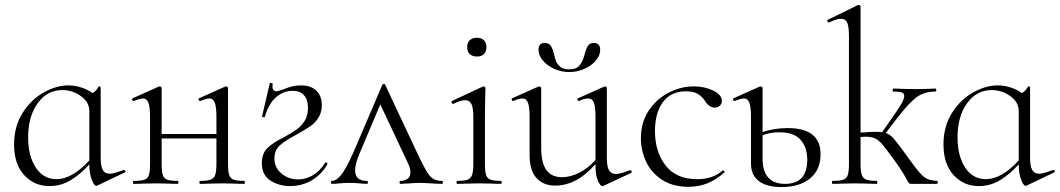

<svg xmlns="http://www.w3.org/2000/svg" viewBox="-20 -745 4296 778"><path d="M483 -56Q487 -56 488 -51.5Q489 -47 485 -46L374 7L370 8Q361 8 351.5 -17.5Q342 -43 342 -79Q306 -39 266.5 -15Q227 9 180 9Q119 9 78 -35.5Q37 -80 37 -160Q37 -232 71 -286.5Q105 -341 156.5 -370Q208 -399 257 -399Q284 -399 309.5 -390.5Q335 -382 355 -368Q371 -377 379 -394Q380 -395 384 -394.5Q388 -394 388 -392V-106Q388 -72 396.5 -56.5Q405 -41 425 -41Q435 -41 449.5 -45.5Q464 -50 481 -56ZM342 -95V-295Q342 -331 308 -355.5Q274 -380 232 -380Q171 -380 132.5 -326.5Q94 -273 94 -188Q94 -113 125 -66Q156 -19 209 -19Q272 -19 342 -95Z M970 0Q945 0 931 -1L882 -2L829 -1Q815 0 791 0Q788 0 788 -6Q788 -12 791 -12Q820 -12 833.5 -17Q847 -22 852 -36.5Q857 -51 857 -81V-184H635V-81Q635 -51 639.5 -36.5Q644 -22 657.5 -17Q671 -12 701 -12Q703 -12 703 -6Q703 0 701 0Q676 0 662 -1L613 -2L561 -1Q547 0 522 0Q519 0 519 -6Q519 -12 522 -12Q552 -12 565.5 -17Q579 -22 583.5 -36.5Q588 -51 588 -81V-270Q588 -311 581.5 -328.5Q575 -346 559 -346Q548 -346 523 -336H521Q517 -336 515.5 -341Q514 -346 518 -347L623 -394L627 -395Q629 -395 632 -393Q635 -391 635 -388V-202H857V-270Q857 -311 850.5 -328.5Q844 -346 828 -346Q817 -346 792 -336H790Q786 -336 784.5 -341Q783 -346 787 -347L892 -394L896 -395Q898 -395 901 -393Q904 -391 904 -388V-81Q904 -51 908.5 -36.5Q913 -22 926.5 -17Q940 -12 970 -12Q972 -12 972 -6Q972 0 970 0Z M1053 -271Q1053 -270 1049 -270Q1041 -270 1042 -274L1073 -407Q1075 -409 1077 -409Q1080 -409 1083 -407.5Q1086 -406 1085 -405Q1084 -401 1084 -394Q1084 -384 1089 -379.5Q1094 -375 1100 -375Q1106 -375 1128 -383Q1148 -391 1163.5 -395Q1179 -399 1199 -399Q1240 -399 1262 -377.5Q1284 -356 1284 -319Q1284 -289 1270 -267.5Q1256 -246 1236 -232.5Q1216 -219 1182 -200Q1135 -175 1113.5 -155.5Q1092 -136 1092 -103Q1092 -66 1120.5 -42Q1149 -18 1188 -18Q1219 -18 1248 -35Q1277 -52 1297 -85Q1298 -87 1301 -87Q1304 -87 1306 -84Q1308 -81 1306 -78Q1280 -35 1241 -13Q1202 9 1156 9Q1110 9 1075.5 -13.5Q1041 -36 1041 -84Q1041 -123 1063.5 -145Q1086 -167 1131 -189Q1163 -207 1182 -220.5Q1201 -234 1214.5 -255.5Q1228 -277 1228 -308Q1228 -341 1212 -359Q1196 -377 1166 -377Q1129 -377 1099 -351.5Q1069 -326 1053 -271Z M1770 0Q1755 0 1725 -2Q1695 -4 1680 -4Q1667 -4 1641 -2Q1613 0 1603 0Q1599 0 1599 -6Q1599 -12 1603 -12Q1620 -12 1631.5 -20.5Q1643 -29 1643 -47Q1643 -63 1633 -84L1521 -322L1437 -123Q1419 -81 1419 -55Q1419 -12 1466 -12Q1471 -12 1471 -6Q1471 0 1466 0Q1455 0 1437 -2Q1415 -4 1397 -4Q1377 -4 1357 -2Q1339 0 1325 0Q1321 0 1321 -6Q1321 -12 1325 -12Q1343 -12 1363 -37Q1383 -62 1414 -132L1529 -401Q1531 -405 1535.5 -405Q1540 -405 1541 -401L1665 -137Q1692 -79 1706 -55Q1720 -31 1734 -21.5Q1748 -12 1770 -12Q1775 -12 1775 -6Q1775 0 1770 0Z M1832 -12Q1861 -12 1874.5 -17Q1888 -22 1893 -36.5Q1898 -51 1898 -81V-270Q1898 -307 1890.5 -323Q1883 -339 1865 -339Q1846 -339 1817 -324H1816Q1812 -324 1810 -329Q1808 -334 1812 -336L1936 -394L1940 -395Q1942 -395 1944.5 -393Q1947 -391 1947 -388Q1947 -382 1946 -348.5Q1945 -315 1945 -271V-81Q1945 -51 1949.5 -36.5Q1954 -22 1967.5 -17Q1981 -12 2010 -12Q2013 -12 2013 -6Q2013 0 2010 0Q1987 0 1974 -1L1921 -2L1869 -1Q1855 0 1832 0Q1830 0 1830 -6Q1830 -12 1832 -12ZM1873 -554Q1873 -572 1883.5 -582Q1894 -592 1913 -592Q1931 -592 1941 -582Q1951 -572 1951 -554Q1951 -536 1941 -526Q1931 -516 1913 -516Q1894 -516 1883.5 -526Q1873 -536 1873 -554Z M2534 -55Q2538 -55 2539.5 -50.5Q2541 -46 2537 -44L2425 8L2421 9Q2412 9 2402.5 -13.5Q2393 -36 2393 -71V-80Q2352 -34 2312 -13.5Q2272 7 2230 7Q2181 7 2153.5 -24Q2126 -55 2126 -115V-270Q2126 -311 2119.5 -328.5Q2113 -346 2097 -346Q2082 -346 2061 -336H2059Q2055 -336 2053.5 -341Q2052 -346 2056 -347L2161 -394L2165 -395Q2167 -395 2170 -393Q2173 -391 2173 -388V-145Q2173 -85 2194 -56Q2215 -27 2257 -27Q2292 -27 2328 -45.5Q2364 -64 2393 -97V-270Q2393 -311 2386.5 -328.5Q2380 -346 2363 -346Q2348 -346 2327 -336H2325Q2321 -336 2320 -341Q2319 -346 2323 -347L2428 -394L2431 -395Q2434 -395 2436.5 -393Q2439 -391 2439 -388V-105Q2439 -71 2447.5 -55.5Q2456 -40 2476 -40Q2486 -40 2500.5 -44.5Q2515 -49 2532 -55ZM2349 -525Q2355 -548 2362.5 -559.5Q2370 -571 2386 -571Q2412 -571 2412 -543Q2412 -520 2394 -499Q2376 -478 2347 -465.5Q2318 -453 2287 -453Q2255 -453 2226 -466Q2197 -479 2179.5 -500Q2162 -521 2162 -544Q2162 -557 2168.5 -564Q2175 -571 2187 -571Q2204 -571 2211.5 -560Q2219 -549 2225 -525Q2230 -504 2235 -493Q2240 -482 2252 -473Q2264 -464 2286 -464Q2316 -464 2329 -480.5Q2342 -497 2349 -525Z M2577 -185Q2577 -249 2608.5 -296.5Q2640 -344 2689.5 -369.5Q2739 -395 2791 -395Q2835 -395 2870 -378Q2905 -361 2905 -336Q2905 -325 2897 -317Q2889 -309 2876 -309Q2853 -309 2836 -337Q2823 -356 2805.5 -365.5Q2788 -375 2759 -375Q2699 -375 2666.5 -331.5Q2634 -288 2634 -214Q2634 -130 2677 -74.5Q2720 -19 2805 -19Q2869 -19 2908 -54H2910Q2913 -54 2915.5 -51Q2918 -48 2915 -46Q2881 -16 2846 -2Q2811 12 2770 12Q2706 12 2662.5 -16.5Q2619 -45 2598 -90Q2577 -135 2577 -185Z M3305 -120Q3305 -57 3262.5 -22Q3220 13 3147 13Q3086 13 3054.5 -11.5Q3023 -36 3023 -82V-270Q3023 -311 3016.5 -328.5Q3010 -346 2994 -346Q2983 -346 2958 -336H2956Q2952 -336 2950.5 -341Q2949 -346 2953 -347L3058 -394L3062 -395Q3064 -395 3067 -393Q3070 -391 3070 -388V-210Q3118 -226 3172 -226Q3305 -226 3305 -120ZM3251 -98Q3251 -148 3224 -178.5Q3197 -209 3138 -209Q3100 -209 3070 -197V-103Q3070 0 3161 0Q3251 0 3251 -98Z M3777 0H3670Q3664 0 3659 -9Q3654 -18 3643 -37.5Q3632 -57 3604 -96Q3571 -141 3556.5 -158.5Q3542 -176 3527 -183.5Q3512 -191 3488 -191L3467 -190V-81Q3467 -51 3472 -36.5Q3477 -22 3490.5 -17Q3504 -12 3533 -12Q3535 -12 3535 -6Q3535 0 3533 0Q3508 0 3494 -1L3445 -2L3393 -1Q3379 0 3354 0Q3351 0 3351 -6Q3351 -12 3354 -12Q3384 -12 3397.5 -17Q3411 -22 3415.5 -36.5Q3420 -51 3420 -81V-600Q3420 -637 3413 -653Q3406 -669 3388 -669Q3371 -669 3340 -654H3338Q3334 -654 3332.5 -659Q3331 -664 3335 -665L3455 -724L3460 -725Q3462 -725 3464.5 -723Q3467 -721 3467 -718V-208Q3481 -208 3499 -210L3530 -211Q3540 -211 3554 -209L3596 -269Q3622 -306 3633 -325.5Q3644 -345 3644 -356Q3644 -367 3633.5 -370.5Q3623 -374 3599 -374Q3597 -374 3597 -380Q3597 -386 3599 -386Q3622 -386 3633 -385Q3642 -385 3656 -384.5Q3670 -384 3694 -384L3744 -385Q3754 -386 3771 -386Q3774 -386 3774 -380Q3774 -374 3771 -374Q3725 -374 3694 -351Q3663 -328 3616 -267L3569 -206Q3587 -200 3601 -184Q3615 -168 3653 -116Q3659 -108 3664 -100.5Q3669 -93 3674 -87Q3703 -46 3722.5 -29.5Q3742 -13 3777 -12Q3780 -12 3780 -6Q3780 0 3777 0Z M4249 -56Q4253 -56 4254 -51.5Q4255 -47 4251 -46L4140 7L4136 8Q4127 8 4117.5 -17.5Q4108 -43 4108 -79Q4072 -39 4032.5 -15Q3993 9 3946 9Q3885 9 3844 -35.5Q3803 -80 3803 -160Q3803 -232 3837 -286.5Q3871 -341 3922.5 -370Q3974 -399 4023 -399Q4050 -399 4075.5 -390.5Q4101 -382 4121 -368Q4137 -377 4145 -394Q4146 -395 4150 -394.5Q4154 -394 4154 -392V-106Q4154 -72 4162.5 -56.5Q4171 -41 4191 -41Q4201 -41 4215.5 -45.5Q4230 -50 4247 -56ZM4108 -95V-295Q4108 -331 4074 -355.5Q4040 -380 3998 -380Q3937 -380 3898.5 -326.5Q3860 -273 3860 -188Q3860 -113 3891 -66Q3922 -19 3975 -19Q4038 -19 4108 -95Z"/></svg>

Font: Cormorant Infant Light
Style: Regular
Weight: 300
Designer: Christian Thalmann (Catharsis Fonts)
Version: Version 3.000